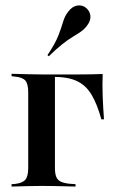

<svg xmlns="http://www.w3.org/2000/svg" viewBox="-20 -687 424 707"><path d="M83.9 -207.3V-346.8Q83.9 -378.2 73.4 -390.3Q62.9 -402.4 35.5 -404.8L22.6 -406.5V-415.3Q54.8 -414.5 80.2 -413.7Q105.6 -412.9 133.1 -412.9L182.3 -412.1V-207.3ZM133.1 -404V-412.9H175.8H272.6Q293.5 -412.9 315.3 -413.3Q337.1 -413.7 358.1 -414.5Q356.5 -374.2 358.1 -332.7Q359.7 -291.1 362.9 -247.6H353.2Q337.9 -303.2 317.3 -337.9Q296.8 -372.6 263.7 -388.3Q230.6 -404 175.8 -404ZM133.1 -2.4Q105.6 -2.4 80.2 -1.6Q54.8 -0.8 22.6 0V-8.9L35.5 -9.7Q62.9 -12.9 73.4 -25.4Q83.9 -37.9 83.9 -68.5V-207.3H182.3V-68.5Q182.3 -47.6 187.1 -35.9Q191.9 -24.2 203.2 -18.5Q214.5 -12.9 234.7 -10.5L258.1 -8.9V0Q233.9 -0.8 213.3 -1.2Q192.7 -1.6 173.4 -2Q154 -2.4 133.1 -2.4ZM159.7 -479.8 154.8 -483.9Q183.9 -527.4 195.2 -556.9Q206.5 -586.3 212.5 -607.3Q218.5 -628.2 231.5 -644.4Q246 -663.7 264.5 -666.5Q283.1 -669.4 296.8 -658.1Q311.3 -646 312.9 -628.2Q314.5 -610.5 300 -591.9Q290.3 -579 277.4 -570.2Q264.5 -561.3 247.6 -551.2Q230.6 -541.1 209.3 -524.2Q187.9 -507.3 159.7 -479.8Z"/></svg>

Font: Playfair 144pt SemiCondensed SemiBold
Style: Regular
Weight: 600
Width: 4
Designer: Claus Eggers Sørensen
Foundry: Claus Eggers Sørensen
Version: Version 2.203